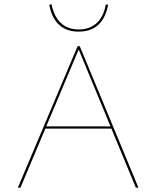

<svg xmlns="http://www.w3.org/2000/svg" viewBox="-20 -873 727 893"><path d="M209 -851 220 -853Q231 -796 263 -766Q295 -736 346 -736Q397 -736 429.5 -765.5Q462 -795 472 -852L483 -851Q459 -726 346 -726Q233 -726 209 -851ZM498 -275H191L75 0H63L341 -658H351L624 0H612ZM494 -285 346 -643 195 -285Z"/></svg>

Font: Ysabeau Infant Hairline
Style: Regular
Weight: 100
Designer: Christian Thalmann (Catharsis Fonts)
Version: Version 0.003